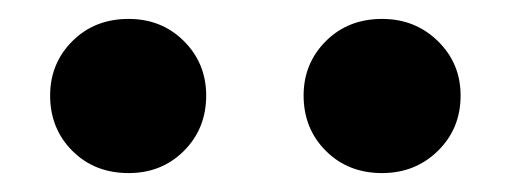

<svg xmlns="http://www.w3.org/2000/svg" viewBox="-20 -811 540 203"><path d="M467 -710Q467 -675 443 -651.5Q419 -628 384 -628Q348 -628 324.5 -651.5Q301 -675 301 -710Q301 -744 324.5 -767.5Q348 -791 384 -791Q419 -791 443 -767.5Q467 -744 467 -710ZM198 -710Q198 -675 174.5 -651.5Q151 -628 116 -628Q80 -628 56.5 -651.5Q33 -675 33 -710Q33 -744 56.5 -767.5Q80 -791 116 -791Q151 -791 174.5 -767.5Q198 -744 198 -710Z"/></svg>

Font: Hind Siliguri
Style: Bold
Weight: 700
Designer: Jyotish Sonowal
Foundry: Indian Type Foundry
Version: Version 1.001;PS 1.0;hotconv 1.0.86;makeotf.lib2.5.63406; tt